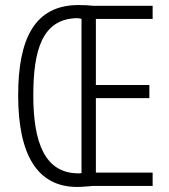

<svg xmlns="http://www.w3.org/2000/svg" viewBox="-20 -737 671 761"><path d="M291 -717C116 -717 52 -581 52 -359C52 -125 127 4 286 4C310 4 329 1 348 0H585V-53H360V-348H572V-400H360V-662H585V-714H350C331 -716 316 -717 291 -717ZM286 -665C292 -665 298 -664 303 -662V-51C299 -50 295 -50 289 -50C159 -51 112 -170 112 -358C112 -536 146 -663 286 -665Z"/></svg>

Font: Noto Sans Bengali ExtraCondensed Light
Style: Regular
Weight: 300
Width: 2
Designer: Joana Ranito - Universal Thirst; Jelle Bosma - Monotype Design Team
Foundry: Universal Thirst ehf.
Version: Version 3.000